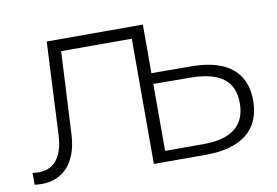

<svg xmlns="http://www.w3.org/2000/svg" viewBox="-62 -621 1038 720"><g transform="rotate(-10 457.5 -260.5)"><path d="M470 0H667C804 0 878 -58 878 -170C878 -277 809 -334 679 -336L520 -337V-522H154L137 -171C133 -78 92 -44 39 -44C32 -44 24 -45 16 -46V-1C25 0 35 1 44 1C115 1 179 -45 185 -163L201 -477H470ZM666 -41H520V-296L666 -295C773 -293 827 -254 827 -169C827 -83 772 -41 666 -41Z"/></g></svg>

Font: Chess Sans Light
Style: Regular
Weight: 300
Designer: Wolf Bōese
Foundry: Wolf Bōese
Version: Version 7.223;Glyphs 3.3 (3306)